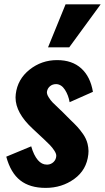

<svg xmlns="http://www.w3.org/2000/svg" viewBox="-20 -869 491 898"><path d="M204.6 -647.5 286.6 -848.6H450.7L303.7 -647.5ZM193.4 9.8Q119.6 9.8 74.7 -25.4Q29.8 -60.5 9.3 -136.2L126 -184.6Q137.7 -143.1 157.2 -120.1Q175.3 -99.1 198.7 -99.1Q200.7 -99.1 202.6 -99.1Q218.8 -100.1 230.5 -111.3Q242.2 -122.6 243.2 -139.6Q243.7 -149.9 234.1 -164.6Q224.6 -179.2 212.9 -191.2Q201.2 -203.1 183.1 -220.2Q179.2 -223.6 177.2 -225.6L133.3 -266.6Q52.7 -340.8 52.7 -413.1Q52.7 -420.9 53.7 -428.7Q62 -498.5 118.2 -543.2Q174.3 -587.9 247.1 -587.9Q317.4 -587.9 360.1 -549.1Q402.8 -510.3 414.6 -439.5L305.7 -391.1Q299.8 -424.3 283.7 -449.2Q267.6 -474.1 244.1 -475.6Q243.2 -475.6 242.7 -475.6Q225.6 -475.6 213.9 -465.8Q202.1 -455.6 199.7 -440.9Q197.8 -430.2 207 -415Q216.3 -399.9 226.6 -389.4Q236.8 -378.9 257.8 -359.4Q260.3 -356.9 262 -355.2Q263.7 -353.5 265.6 -352.1L308.1 -309.6Q330.1 -288.6 342 -275.6Q354 -262.7 369.1 -241.2Q383.8 -219.7 389.6 -196.3Q393.6 -180.2 394 -162.6Q394 -154.8 393.1 -147Q385.3 -74.2 327.4 -32.2Q269.5 9.8 193.4 9.8Z"/></svg>

Font: Oswald
Style: Bold
Weight: 700
Designer: Vernon Adams
Foundry: Vernon Adams
Version: 3.0; ttfautohint (v0.94.23-7a4d-dirty) -l 8 -r 50 -G 200 -x 